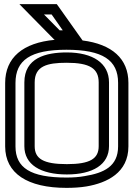

<svg xmlns="http://www.w3.org/2000/svg" viewBox="-20 -875 646 930"><path d="M552 -474V-166C552 -69 483 -37 390 -22C363 -17 334 -15 302 -15C128 -15 55 -62 55 -166V-473C55 -584 128 -634 302 -634C477 -634 552 -584 552 -474ZM353 -717 263 -844 255 -855H243H134H74L116 -812L241 -685L245 -682C91 -668 5 -596 5 -473V-166C5 -35 113 35 302 35C336 35 369 33 399 28C498 11 602 -38 602 -166V-474C602 -591 522 -661 380 -679L353 -717ZM284 -728H269L193 -805H230L284 -728ZM303 -571C415 -571 458 -543 458 -476V-167C458 -106 416 -80 304 -80C190 -80 148 -106 148 -167V-476C148 -555 208 -571 303 -571ZM303 -621C201 -621 98 -594 98 -476V-167C98 -78 176 -30 304 -30C430 -30 508 -78 508 -167V-476C508 -569 430 -621 303 -621Z"/></svg>

Font: Gamestation DisplayOutline
Style: Regular
Weight: 400
Designer: Jonas Hecksher
Foundry: Jonas Hecksher, Playtypeª, e-types AS
Version: Version 1.003